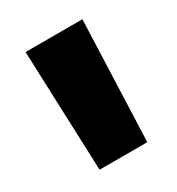

<svg xmlns="http://www.w3.org/2000/svg" viewBox="-97 -804 437 474"><g transform="rotate(-30 122.0 -567.5)"><path d="M203 -739 190 -396H54L41 -739Z"/></g></svg>

Font: Nacelle Heavy
Style: Regular
Weight: 800
Designer: Sora Sagano
Foundry: Sora Sagano
Version: Version 1.000;FEAKit 1.0